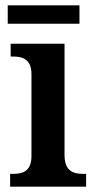

<svg xmlns="http://www.w3.org/2000/svg" viewBox="-20 -700 357 720"><path d="M9 -611H278V-680H9ZM18 0H303V-48H291C256 -48 222 -58 222 -118V-536H20V-488H30C64 -488 98 -478 98 -422V-115C98 -57 64 -48 29 -48H18Z"/></svg>

Font: Noto Serif Armenian SemiCondensed SemiBold
Style: Regular
Weight: 600
Width: 4
Designer: Monotype Design Team
Foundry: Monotype Imaging Inc.
Version: Version 2.008